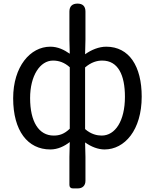

<svg xmlns="http://www.w3.org/2000/svg" viewBox="-20 -816 860 1065"><path d="M454 -696V-752C454 -781 439 -796 410 -796C381 -796 365 -781 365 -752V-597L367 -518C335 -540 301 -557 259 -557C148 -557 53 -447 53 -271C53 -90 134 13 259 13C301 13 337 -5 367 -28L365 54V210C365 222 372 229 384 229H409H412C438 229 454 213 454 187V54L452 -26C487 -1 525 13 560 13C671 13 766 -94 766 -280C766 -448 697 -557 569 -557C529 -557 487 -540 452 -515L454 -597ZM367 -357V-272V-102C337 -73 310 -64 278 -64C195 -64 147 -141 147 -272C147 -396 202 -480 274 -480C306 -480 337 -470 367 -443ZM452 -356V-442C486 -471 518 -480 547 -480C635 -480 673 -400 673 -279C673 -145 619 -64 544 -64C519 -64 485 -71 452 -100V-271Z"/></svg>

Font: GenSenRounded2 TW R
Style: Regular
Weight: 400
Version: Version 2.100;PS 2.1;hotconv 16.6.51;makeotf.lib2.5.65220 DE